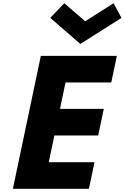

<svg xmlns="http://www.w3.org/2000/svg" viewBox="-20 -1172 774 1192"><path d="M379.2 -1152 292.1 -1061 479 -899 734.1 -1061 685.2 -1152 508.7 -1040ZM705.5 -825H233.5L60 0H532L566.7 -165H282.7L317.6 -331H589.6L624.3 -496H352.3L386.8 -660H670.8Z"/></svg>

Font: Hussar
Style: BdOblTwo
Weight: 700
Foundry: Cannot Into Space Fonts
Version: Version 2.00